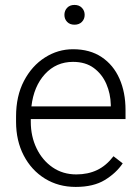

<svg xmlns="http://www.w3.org/2000/svg" viewBox="-20 -734 557 764"><path d="M281.2 9.8Q212.4 9.8 158.7 -23.4Q105 -56.6 74.5 -115.2Q43.9 -173.8 43.9 -249.5V-270.5Q43.9 -352.1 75.4 -412.1Q106.9 -472.2 158.7 -505.1Q210.4 -538.1 270.5 -538.1Q337.9 -538.1 384.5 -506.8Q431.2 -475.6 455.3 -421.1Q479.5 -366.7 479.5 -295.9V-260.3H102.5V-249.5Q102.5 -191.4 125.5 -143.8Q148.4 -96.2 189.2 -68.1Q230 -40 283.7 -40Q330.1 -40 366.5 -57.4Q402.8 -74.7 431.6 -112.3L468.3 -84Q442.4 -45.4 397.2 -17.8Q352.1 9.8 281.2 9.8ZM270.5 -487.8Q203.6 -487.8 158.9 -439.2Q114.3 -390.6 105 -310.5H420.9V-316.9Q419.9 -361.3 403.1 -400.1Q386.2 -439 353.3 -463.4Q320.3 -487.8 270.5 -487.8ZM236.3 -674.8Q236.3 -691.4 247.1 -702.9Q257.8 -714.4 276.4 -714.4Q294.9 -714.4 305.9 -702.9Q316.9 -691.4 316.9 -674.8Q316.9 -658.2 305.9 -647Q294.9 -635.7 276.4 -635.7Q257.8 -635.7 247.1 -647Q236.3 -658.2 236.3 -674.8Z"/></svg>

Font: Vazirmatn RD FD ExtraLight
Style: Regular
Weight: 200
Designer: Saber Rastikerdar
Foundry: Saber Rastikerdar
Version: Version 33.003